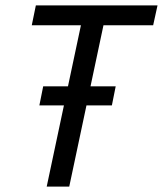

<svg xmlns="http://www.w3.org/2000/svg" viewBox="-20 -687 600 707"><path d="M235 0H152L278 -594H97L112 -667H560L544 -594H361ZM125 -299 139 -369H406L392 -299Z"/></svg>

Font: Epunda Sans
Style: Italic
Weight: 400
Italic angle: -12.0243°
Designer: Simon Atzbach
Foundry: typofactur
Version: Version 2.204; ttfautohint (v1.8.4.7-5d5b)